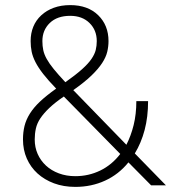

<svg xmlns="http://www.w3.org/2000/svg" viewBox="-20 -726 680 752"><path d="M483 -90Q445 -43 391.5 -18.5Q338 6 275 6Q229 6 191.5 -8Q154 -22 127 -46.5Q100 -71 85 -105Q70 -139 70 -180Q70 -208 76 -232.5Q82 -257 97 -281Q112 -305 137 -328.5Q162 -352 200 -379Q169 -411 149.5 -436Q130 -461 119 -482.5Q108 -504 104 -523.5Q100 -543 100 -565Q100 -596 110.5 -621.5Q121 -647 141.5 -666Q162 -685 190.5 -695.5Q219 -706 255 -706Q324 -706 364.5 -666.5Q405 -627 405 -565Q405 -544 400 -523Q395 -502 380 -479Q365 -456 338 -430Q311 -404 267 -373L475 -159Q493 -194 503.5 -236.5Q514 -279 514 -330H560Q560 -268 546.5 -217Q533 -166 508 -125L630 0H572ZM275 -36Q327 -36 372.5 -58Q418 -80 451 -123L230 -348Q195 -324 173 -303Q151 -282 138 -262.5Q125 -243 120.5 -222.5Q116 -202 116 -180Q116 -149 127.5 -123Q139 -97 160 -77.5Q181 -58 210.5 -47Q240 -36 275 -36ZM146 -565Q146 -546 149.5 -529.5Q153 -513 163 -495Q173 -477 190.5 -455.5Q208 -434 236 -404Q277 -433 301.5 -455Q326 -477 338.5 -495.5Q351 -514 355 -530.5Q359 -547 359 -565Q359 -608 330.5 -636Q302 -664 255 -664Q204 -664 175 -636Q146 -608 146 -565Z"/></svg>

Font: Retni Sans Light
Style: Regular
Weight: 300
Designer: Vitaly Kuzmin
Foundry: ParaType Ltd.
Version: Version 1.00;March 2, 2019;FontCreator 11.5.0.2425 64-bit; t